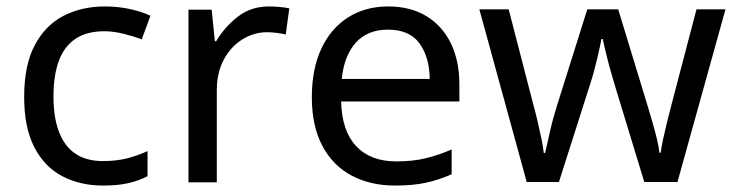

<svg xmlns="http://www.w3.org/2000/svg" viewBox="-20 -566 2283 596"><path d="M300 10Q229 10 173.5 -19Q118 -48 86.5 -109Q55 -170 55 -265Q55 -364 88 -426Q121 -488 177.5 -517Q234 -546 306 -546Q347 -546 385 -537.5Q423 -529 447 -517L420 -444Q396 -453 364 -461Q332 -469 304 -469Q250 -469 215 -446Q180 -423 163 -378Q146 -333 146 -266Q146 -202 163 -157Q180 -112 214 -89Q248 -66 299 -66Q343 -66 376.5 -75Q410 -84 438 -97V-19Q411 -5 378.5 2.5Q346 10 300 10Z M815 -546Q830 -546 847.5 -544.5Q865 -543 878 -540L867 -459Q854 -462 838.5 -464Q823 -466 809 -466Q768 -466 732 -443.5Q696 -421 674.5 -380.5Q653 -340 653 -286V0H565V-536H637L647 -438H651Q677 -482 718 -514Q759 -546 815 -546Z M1185 -546Q1254 -546 1303.5 -516Q1353 -486 1379.5 -431.5Q1406 -377 1406 -304V-251H1039Q1041 -160 1085.5 -112.5Q1130 -65 1210 -65Q1261 -65 1300.5 -74.5Q1340 -84 1382 -102V-25Q1341 -7 1301 1.5Q1261 10 1206 10Q1130 10 1071.5 -21Q1013 -52 980.5 -113.5Q948 -175 948 -264Q948 -352 977.5 -415Q1007 -478 1060.5 -512Q1114 -546 1185 -546ZM1184 -474Q1121 -474 1084.5 -433.5Q1048 -393 1041 -321H1314Q1313 -389 1282 -431.5Q1251 -474 1184 -474Z M1888 -303Q1882 -324 1876 -344.5Q1870 -365 1865.5 -383.5Q1861 -402 1857 -418Q1853 -434 1851 -445H1847Q1845 -434 1841.5 -418Q1838 -402 1833.5 -383Q1829 -364 1823.5 -343.5Q1818 -323 1811 -302L1715 -1H1615L1468 -537H1559L1633 -251Q1641 -222 1648 -192.5Q1655 -163 1660.5 -136.5Q1666 -110 1668 -91H1672Q1675 -103 1679 -121Q1683 -139 1687.5 -159Q1692 -179 1697.5 -199Q1703 -219 1708 -235L1803 -537H1899L1991 -235Q1998 -212 2005.5 -186Q2013 -160 2019 -135.5Q2025 -111 2027 -92H2031Q2033 -109 2038.5 -134.5Q2044 -160 2051.5 -190.5Q2059 -221 2067 -251L2142 -537H2232L2083 -1H1980Z"/></svg>

Font: Noto Sans Canadian Aboriginal
Style: Regular
Weight: 400
Designer: Monotype Design Team, Typotheque's Kevin King
Foundry: Monotype Imaging Inc.
Version: Version 2.002